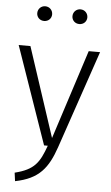

<svg xmlns="http://www.w3.org/2000/svg" viewBox="-62 -782 592 1027"><g transform="rotate(5 234.0 -269.0)"><path d="M139 -742C116 -742 99 -724 99 -702C99 -680 116 -663 139 -663C162 -663 179 -680 179 -702C179 -724 162 -742 139 -742ZM328 -742C305 -742 288 -724 288 -702C288 -680 305 -663 328 -663C351 -663 368 -680 368 -702C368 -724 351 -742 328 -742ZM452 -523H391L236 -43L78 -523H15L197 0H217C184 92 158 133 53 159L59 204C187 179 234 116 273 2Z"/></g></svg>

Font: FiraGO Light
Style: Regular
Weight: 300
Designer: bBox Type
Foundry: bBox Type GmbH
Version: Version 1.001;PS 001.001;hotconv 1.0.88;makeotf.lib2.5.64775